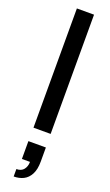

<svg xmlns="http://www.w3.org/2000/svg" viewBox="-193 -758 625 1094"><g transform="rotate(20 119.0 -211.5)"><path d="M67 0V-723H171V0ZM56 300V255Q86 255 100.5 236Q115 217 115 190H66V82H172V168Q172 215 156.5 244.5Q141 274 115 287Q89 300 56 300Z"/></g></svg>

Font: Archivo SemiBold Medium
Style: Regular
Weight: 500
Version: Version 2.001